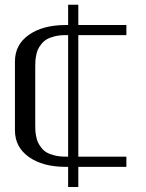

<svg xmlns="http://www.w3.org/2000/svg" viewBox="-20 -728 602 790"><path d="M500 -625V-583.5H302.2V-83.5H500V-41.5H302.2V41.5H260.3V-41.5H250Q156.2 -41.5 98.9 -82Q41.5 -122.6 41.5 -191.9V-475.1Q41.5 -544.4 98.9 -584.7Q156.2 -625 250 -625H260.3V-708.5H302.2V-625ZM260.3 -83.5V-583.5H250Q225.1 -583.5 205.1 -578.6Q185.1 -573.7 172.4 -566.2Q159.7 -558.6 150.4 -546.9Q141.1 -535.2 136.2 -524.7Q131.3 -514.2 128.7 -499.5Q126 -484.9 125.5 -475.1Q125 -465.3 125 -452.1V-214.4Q125 -201.2 125.5 -191.7Q126 -182.1 128.7 -167.5Q131.3 -152.8 136.2 -142.3Q141.1 -131.8 150.4 -119.9Q159.7 -107.9 172.4 -100.6Q185.1 -93.3 205.1 -88.4Q225.1 -83.5 250 -83.5Z"/></svg>

Font: Gputeks
Style: Regular
Weight: 500
Version: Version 0.9